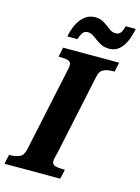

<svg xmlns="http://www.w3.org/2000/svg" viewBox="-157 -1001 787 1077"><g transform="rotate(15 237.0 -463.0)"><path d="M-21 0 -9 -55H2Q29 -55 51.5 -65Q74 -75 82 -112L184 -591Q188 -606 189 -614.5Q190 -623 190 -627Q190 -648 173 -653.5Q156 -659 128 -659H117L128 -714H454L442 -659H431Q402 -659 379 -649Q356 -639 349 -600L250 -134Q246 -118 243 -106.5Q240 -95 240 -87Q240 -66 258 -60.5Q276 -55 303 -55H315L303 0ZM378 -775Q347 -775 323 -789.5Q299 -804 279.5 -819Q260 -834 241 -834Q219 -834 209.5 -817.5Q200 -801 193 -781H135Q142 -819 157.5 -851.5Q173 -884 198 -904.5Q223 -925 258 -926Q289 -926 311.5 -911.5Q334 -897 352.5 -882.5Q371 -868 390 -868Q412 -868 422 -884Q432 -900 436 -921H495Q488 -884 474 -850.5Q460 -817 436.5 -796Q413 -775 378 -775Z"/></g></svg>

Font: Noto Serif Condensed ExtraBold
Style: Italic
Weight: 800
Width: 3
Italic angle: -12°
Designer: Monotype Design Team
Foundry: Monotype Imaging Inc.
Version: Version 2.014; ttfautohint (v1.8.4.7-5d5b)